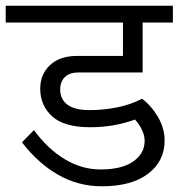

<svg xmlns="http://www.w3.org/2000/svg" viewBox="-41 -662 626 673"><path d="M170 -348Q170 -314 195.5 -295Q221 -276 273 -276Q321 -276 369 -285.5Q417 -295 457 -316Q490 -291 513 -251.5Q536 -212 536 -169Q536 -97 478 -53Q420 -9 316 -9Q234 -9 163.5 -49Q93 -89 36 -163L78 -206Q126 -140 186 -104Q246 -68 311 -68Q386 -68 426 -96Q466 -124 466 -168Q466 -187 456.5 -207Q447 -227 432 -243Q359 -216 275 -216Q184 -216 142 -254Q100 -292 100 -351Q100 -401 134 -433.5Q168 -466 230 -466H390V-583H-21V-642H565V-583H459V-408H234Q203 -408 186.5 -392Q170 -376 170 -348Z"/></svg>

Font: Martel Sans Light
Style: Regular
Weight: 300
Designer: Dan Reynolds and Mathieu Réguer
Foundry: Dan Reynolds and Mathieu Réguer
Version: Version 1.002; ttfautohint (v1.1) -l 5 -r 5 -G 72 -x 0 -D la